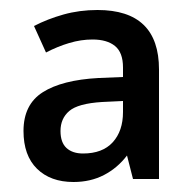

<svg xmlns="http://www.w3.org/2000/svg" viewBox="-20 -742 385 384"><path d="M175 -722Q298 -722 298 -603V-384H246L234 -431Q215 -406 188 -392Q161 -378 127 -378Q81 -378 54 -404.5Q27 -431 27 -480Q27 -533 65.5 -557.5Q104 -582 177 -586L226 -588V-607Q226 -637 210 -650Q194 -663 165 -663Q142 -663 118.5 -656Q95 -649 72 -637L48 -690Q75 -704 107 -713Q139 -722 175 -722ZM184 -538Q136 -535 118.5 -520Q101 -505 101 -480Q101 -457 113 -446Q125 -435 146 -435Q185 -435 205.5 -457.5Q226 -480 226 -518V-540Z"/></svg>

Font: Noto Sans Tamil SemiCondensed Medium
Style: Regular
Weight: 500
Width: 4
Designer: Jelle Bosma - Monotype Design Team
Foundry: Monotype Imaging Inc.
Version: Version 2.004; ttfautohint (v1.8.4.7-5d5b)